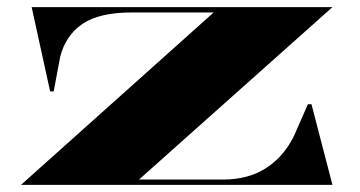

<svg xmlns="http://www.w3.org/2000/svg" viewBox="-20 -520 1013 540"><path d="M39 0 581 -485H351Q259 -485 211.5 -452.5Q164 -420 149 -359L131 -263H121L69 -500H915L371 -15H607Q678 -15 728 -47Q778 -79 807 -138L846 -227H856L915 0Z"/></svg>

Font: Kalnia Expanded Medium
Style: Regular
Weight: 500
Width: 7
Designer: Frida Medrano
Foundry: Frida Medrano
Version: Version 1.105